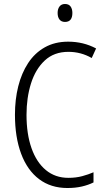

<svg xmlns="http://www.w3.org/2000/svg" viewBox="-20 -933 528 963"><path d="M323 -673Q251 -673 204.5 -629.5Q158 -586 135.5 -514.5Q113 -443 113 -357Q113 -261 138 -190Q163 -119 210 -80Q257 -41 323 -41Q361 -41 392.5 -49.5Q424 -58 449 -69V-18Q423 -5 390.5 2.5Q358 10 318 10Q235 10 176 -34.5Q117 -79 86 -162Q55 -245 55 -358Q55 -434 71.5 -500Q88 -566 121 -616.5Q154 -667 204.5 -695.5Q255 -724 322 -724Q398 -724 462 -690L440 -642Q386 -673 323 -673ZM306 -913Q325 -913 334 -900.5Q343 -888 343 -868Q343 -823 306 -823Q288 -823 278.5 -835Q269 -847 269 -868Q269 -888 278.5 -900.5Q288 -913 306 -913Z"/></svg>

Font: Noto Sans Ethiopic Condensed Light
Style: Regular
Weight: 300
Width: 3
Designer: Monotype Design Team
Foundry: Monotype Imaging Inc.
Version: Version 2.102; ttfautohint (v1.8.4.7-5d5b)